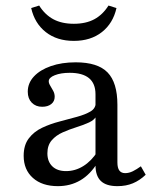

<svg xmlns="http://www.w3.org/2000/svg" viewBox="-20 -647 561 679"><path d="M317.7 -206.5V-313.7Q317.7 -351.6 294.8 -370.6Q271.8 -389.5 226.6 -389.5Q195.2 -389.5 173.8 -381Q152.4 -372.6 152.4 -359.7Q152.4 -352.4 157.7 -344Q162.9 -335.5 168.1 -325.8Q173.4 -316.1 173.4 -304.8Q173.4 -288.7 161.3 -279Q149.2 -269.4 129 -269.4Q106.5 -269.4 92.3 -283.9Q78.2 -298.4 78.2 -322.6Q78.2 -353.2 100 -376.6Q121.8 -400 160.1 -413.3Q198.4 -426.6 247.6 -426.6Q325.8 -426.6 360.5 -390.7Q395.2 -354.8 395.2 -276.6V-206.5ZM184.7 11.3Q129 11.3 96.4 -17.7Q63.7 -46.8 63.7 -96Q63.7 -133.9 81.9 -157.7Q100 -181.5 129 -195.2Q158.1 -208.9 190.7 -217.3Q223.4 -225.8 252.4 -233.9Q281.5 -241.9 300 -252.8Q318.5 -263.7 318.5 -283.9L321.8 -238.7Q315.3 -223.4 295.2 -214.1Q275 -204.8 250.4 -197.2Q225.8 -189.5 202 -179Q178.2 -168.5 162.9 -150.8Q147.6 -133.1 147.6 -104.8Q147.6 -75.8 164.9 -58.9Q182.3 -41.9 213.7 -41.9Q246 -41.9 274.6 -59.7Q303.2 -77.4 325 -111.3V-71.8Q299.2 -29.8 264.1 -9.3Q229 11.3 184.7 11.3ZM395.2 -72.6Q395.2 -53.2 402 -44Q408.9 -34.7 422.6 -34.7Q436.3 -34.7 450 -41.5Q463.7 -48.4 478.2 -58.9L495.2 -29Q474.2 -8.9 450 1.2Q425.8 11.3 395.2 11.3Q355.6 11.3 336.7 -6.9Q317.7 -25 317.7 -62.9V-206.5H395.2ZM241.1 -502.4Q181.5 -502.4 141.9 -533.5Q102.4 -564.5 90.3 -618.5L118.5 -627.4Q138.7 -595.2 168.5 -579Q198.4 -562.9 241.1 -562.9Q283.9 -562.9 313.7 -579Q343.5 -595.2 363.7 -627.4L391.9 -618.5Q379.8 -564.5 340.3 -533.5Q300.8 -502.4 241.1 -502.4Z"/></svg>

Font: Playfair 9pt
Style: Regular
Weight: 400
Designer: Claus Eggers Sørensen
Foundry: Claus Eggers Sørensen
Version: Version 2.203